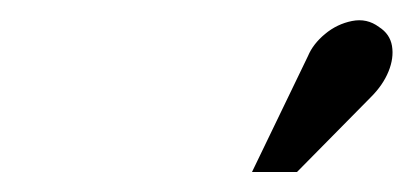

<svg xmlns="http://www.w3.org/2000/svg" viewBox="-20 -770 413 192"><path d="M351 -673Q363 -685 368.5 -698.5Q374 -712 372 -724Q370 -736 359 -743Q347 -752 332 -749Q317 -746 305 -736Q293 -726 288 -714L232 -598H277Z"/></svg>

Font: Advent Pro
Style: Bold Italic
Weight: 700
Italic angle: -12°
Designer: VivaRado, Andreas Kalpakidis
Foundry: VivaRado, Andreas Kalpakidis
Version: Version 3.000